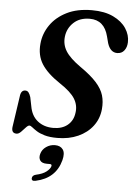

<svg xmlns="http://www.w3.org/2000/svg" viewBox="-63 -759 747 1067"><g transform="rotate(5 310.5 -225.5)"><path d="M275.5 11.5Q232.5 11.5 204.5 3.2Q176.5 -5 159.5 -16Q142.5 -27 132.5 -35.2Q122.5 -43.5 116 -43.5Q108 -43.5 96.5 -30.8Q85 -18 72.5 -5.2Q60 7.5 48 7.5Q19 7.5 22.5 -26.5L48 -199.5Q51.5 -235.5 76 -235.5Q87.5 -235.5 94.2 -227Q101 -218.5 106.5 -201.5L116.5 -152Q125.5 -98.5 161 -70.2Q196.5 -42 248.5 -42Q297.5 -42 328.2 -67.2Q359 -92.5 364.5 -136Q371 -178 348.8 -214.5Q326.5 -251 263.5 -292.5Q192 -340 161.2 -388.8Q130.5 -437.5 137 -502.5Q142 -558.5 174.8 -606.2Q207.5 -654 265.8 -683.2Q324 -712.5 406.5 -712.5Q477.5 -712.5 525.8 -689.2Q574 -666 598 -629.2Q622 -592.5 620.5 -552Q619.5 -524 605.2 -505.8Q591 -487.5 566 -487.5Q527.5 -487.5 511.5 -538L502 -574.5Q479.5 -664 398.5 -664Q342.5 -664 308.5 -632Q274.5 -600 269 -554Q263.5 -509.5 286.8 -472.2Q310 -435 370.5 -392.5Q428.5 -352.5 460.2 -317.2Q492 -282 502.5 -246.5Q513 -211 509 -169.5Q504 -116 473.2 -75.2Q442.5 -34.5 391.5 -11.5Q340.5 11.5 275.5 11.5ZM230.5 159.5Q203 159.5 193 145Q183 130.5 189 108.5Q195.5 83.5 217.8 68Q240 52.5 267 52.5Q297.5 52.5 311.5 72.5Q325.5 92.5 315 132.5Q288 235 177.5 259Q153.5 264.5 154 247Q155 230.5 175.5 225.5Q213 217.5 233 201.8Q253 186 257 171Q260 159.5 247 159.5Z"/></g></svg>

Font: Fraunces 72pt Soft SemiBold
Style: Italic
Weight: 600
Italic angle: -16°
Version: Version 1.000;[b76b70a41]